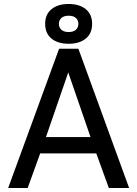

<svg xmlns="http://www.w3.org/2000/svg" viewBox="-20 -945 690 965"><path d="M277 -700H374L629 0H527L464 -174H182L119 0H21ZM435 -256 323 -581 211 -256ZM325 -725Q271 -725 239 -751Q207 -777 207 -825Q207 -873 239 -899Q271 -925 325 -925Q379 -925 411 -899Q443 -873 443 -825Q443 -777 411 -751Q379 -725 325 -725ZM325 -784Q349 -784 361.5 -795.5Q374 -807 374 -825Q374 -843 361.5 -854.5Q349 -866 325 -866Q301 -866 288.5 -854.5Q276 -843 276 -825Q276 -807 288.5 -795.5Q301 -784 325 -784Z"/></svg>

Font: Golos UI VF
Style: Regular
Weight: 400
Designer: A.Korolkova, Vitaly Kuzmin
Foundry: ParaType Ltd
Version: Version 2.000